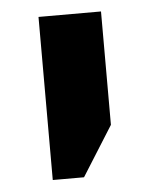

<svg xmlns="http://www.w3.org/2000/svg" viewBox="-38 -635 360 456"><g transform="rotate(-5 142.0 -407.5)"><path d="M70.1 -213V-601.8H219.1V-331.5L144.6 -213Z"/></g></svg>

Font: Noto Sans Hebrew
Style: Regular
Weight: 400
Designer: Monotype Design Team
Foundry: Monotype Imaging Inc.
Version: Version 2.003;January 10, 2023;FontCreator 14.0.0.2877 64-bi